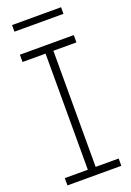

<svg xmlns="http://www.w3.org/2000/svg" viewBox="-171 -977 708 1038"><g transform="rotate(-20 182.5 -458.5)"><path d="M27.5 -710V-752H337.5V-710H205V-42H337.5V0H27.5V-42H160V-710ZM324.5 -917V-879H42.5V-917Z"/></g></svg>

Font: Hepta Slab ExtraLight Light
Style: Regular
Weight: 300
Version: Version 1.100